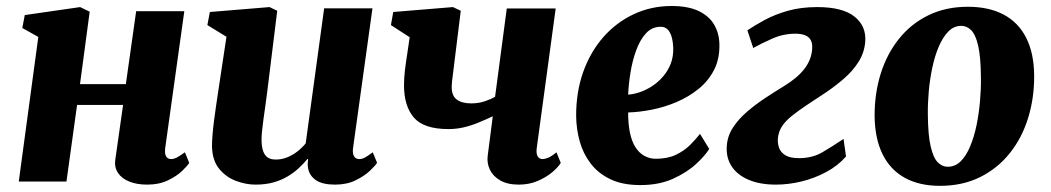

<svg xmlns="http://www.w3.org/2000/svg" viewBox="-20 -590 3415 624"><path d="M517 -109.5Q514.5 -90 520 -81.5Q525.5 -73 536 -73Q544.5 -73 553.2 -77.2Q562 -81.5 581 -95L595 -60.5Q590 -52 572.5 -35Q555 -18 526 -4Q497 10 458.5 10Q424.5 10 400 0Q375.5 -10 363.5 -28Q351.5 -46 354.5 -69.5L380 -249H230.5L196 0H41L104.5 -470L52.5 -499L60.5 -541L240.5 -567L271.5 -552L240 -316.5H389L422.5 -553.5H579Z M810 10Q780 10 747.8 -1.8Q715.5 -13.5 692.8 -40.8Q670 -68 669 -114.5Q669 -132 670.8 -153Q672.5 -174 675.5 -197.2Q678.5 -220.5 682 -244.5Q685.5 -268.5 689 -291.5L716 -470.5L654 -508.5L662 -551L856 -567L881 -555L848 -288Q845.5 -266.5 842.2 -244.5Q839 -222.5 836.2 -202.2Q833.5 -182 831.8 -165.5Q830 -149 830 -138Q830 -114 835 -99.5Q840 -85 850 -78.2Q860 -71.5 876.5 -71.5Q896 -71.5 913.8 -78.8Q931.5 -86 946.8 -98Q962 -110 973.5 -124L1033.5 -563H1190.5L1127.5 -109.5Q1125 -90.5 1130.8 -81.8Q1136.5 -73 1147.5 -73Q1156 -73 1164.5 -77.2Q1173 -81.5 1191.5 -95L1205.5 -61Q1200.5 -52.5 1182.8 -35.5Q1165 -18.5 1136.2 -4.2Q1107.5 10 1069 10Q1028.5 10 1007.5 -4Q986.5 -18 981.5 -42Q981 -45 980.5 -48.8Q980 -52.5 980 -56.5Q980 -60.5 980.5 -64.8Q981 -69 981.5 -72.5L979.5 -73.5Q967 -58.5 951.2 -43.8Q935.5 -29 915 -16.8Q894.5 -4.5 868.8 2.8Q843 10 810 10Z M1477.5 -555 1449 -324.5Q1449 -322 1448.8 -319Q1448.5 -316 1448.2 -313Q1448 -310 1448 -307Q1448 -278.5 1464.8 -266.2Q1481.5 -254 1511.5 -254Q1535.5 -254 1555.5 -260.8Q1575.5 -267.5 1589 -275.5L1627 -562.5H1786L1724.5 -109.5Q1722 -91.5 1727.2 -82.2Q1732.5 -73 1743.5 -73Q1750.5 -73 1761.2 -77.2Q1772 -81.5 1788.5 -95L1802.5 -60.5Q1793.5 -46 1773.8 -29.5Q1754 -13 1726.5 -1.5Q1699 10 1666 10Q1629 10 1605.5 -3.8Q1582 -17.5 1572 -38.8Q1562 -60 1565 -83.5L1581.5 -212Q1559 -201.5 1535.5 -191.8Q1512 -182 1487.5 -176.2Q1463 -170.5 1437.5 -170.5Q1357.5 -170.5 1325.2 -207.8Q1293 -245 1293 -313.5Q1293 -325 1293.8 -337Q1294.5 -349 1296 -361.8Q1297.5 -374.5 1299.5 -388L1311.5 -469L1250.5 -508.5L1258 -551L1452 -567Z M2285 -106Q2272 -84.5 2242.2 -57Q2212.5 -29.5 2167.2 -9Q2122 11.5 2061 11.5Q2003.5 11.5 1963.8 -7.5Q1924 -26.5 1899.5 -58.8Q1875 -91 1864 -130.8Q1853 -170.5 1852.5 -212Q1852 -290 1875.2 -355.5Q1898.5 -421 1940.5 -469Q1982.5 -517 2039.5 -543.8Q2096.5 -570.5 2162.5 -570.5Q2216.5 -570.5 2250.5 -554.2Q2284.5 -538 2300.8 -510.2Q2317 -482.5 2318 -448Q2319.5 -399.5 2300.8 -363Q2282 -326.5 2250 -300.8Q2218 -275 2178.5 -258.2Q2139 -241.5 2098 -233.5Q2057 -225.5 2021.5 -224.5Q2021.5 -187 2027.2 -159Q2033 -131 2044.8 -112.2Q2056.5 -93.5 2073.5 -83.8Q2090.5 -74 2111.5 -74Q2149.5 -74 2176.8 -87Q2204 -100 2223 -119Q2242 -138 2255 -155ZM2127.5 -503Q2099 -503 2079.5 -481.8Q2060 -460.5 2047.8 -427Q2035.5 -393.5 2029.2 -355.2Q2023 -317 2021.5 -282.5Q2038.5 -283.5 2058.8 -290.2Q2079 -297 2098.5 -309.5Q2118 -322 2134.2 -340.5Q2150.5 -359 2159.8 -382.8Q2169 -406.5 2168 -435.5Q2166.5 -469 2156.2 -486Q2146 -503 2127.5 -503Z M2502 10Q2449.5 10 2412.8 -5.8Q2376 -21.5 2357.8 -49.5Q2339.5 -77.5 2342 -115Q2344 -147.5 2362.2 -175.5Q2380.5 -203.5 2408.2 -227.2Q2436 -251 2467.5 -271.8Q2499 -292.5 2528.5 -310.5Q2572 -337 2594.5 -366.5Q2617 -396 2619.5 -430Q2621 -449 2614.8 -460Q2608.5 -471 2595.5 -475.8Q2582.5 -480.5 2565 -480.5Q2526 -480.5 2489.8 -464.5Q2453.5 -448.5 2428 -434L2409 -491.5Q2433.5 -508 2466 -525.5Q2498.5 -543 2540.8 -555Q2583 -567 2636 -567Q2718.5 -567 2757.2 -536Q2796 -505 2792 -454Q2789 -419 2770.8 -389.8Q2752.5 -360.5 2724.5 -336Q2696.5 -311.5 2664.8 -290Q2633 -268.5 2603.5 -249.5Q2575 -230.5 2554 -213.8Q2533 -197 2521.5 -179.5Q2510 -162 2508 -139.5Q2507 -123.5 2512.2 -109Q2517.5 -94.5 2532.8 -85.2Q2548 -76 2576.5 -76Q2620 -76 2652.5 -95Q2685 -114 2721.5 -138.5L2729.5 -81.5Q2703 -51 2665 -30.8Q2627 -10.5 2584.8 -0.2Q2542.5 10 2502 10Z M3125.5 -568Q3194 -568 3242 -542.5Q3290 -517 3315.2 -467Q3340.5 -417 3341 -344.5Q3341.5 -271 3321.2 -206Q3301 -141 3261.5 -91.8Q3222 -42.5 3165 -14.2Q3108 14 3035 14Q2968 14 2920.8 -12Q2873.5 -38 2848.5 -88.5Q2823.5 -139 2822.5 -211.5Q2822 -285.5 2842.2 -350.2Q2862.5 -415 2901.8 -464Q2941 -513 2997.5 -540.5Q3054 -568 3125.5 -568ZM3104.5 -506Q3080 -506 3062 -487.5Q3044 -469 3031 -438.5Q3018 -408 3010 -370.2Q3002 -332.5 2998.5 -293Q2995 -253.5 2995.5 -218Q2996 -150.5 3004.8 -113.5Q3013.5 -76.5 3028 -62.2Q3042.5 -48 3060 -48Q3084.5 -48 3102.5 -66Q3120.5 -84 3133.2 -114.8Q3146 -145.5 3153.8 -183.2Q3161.5 -221 3165 -261Q3168.5 -301 3168 -337.5Q3167.5 -405.5 3159 -441.8Q3150.5 -478 3136.2 -492Q3122 -506 3104.5 -506Z"/></svg>

Font: Merriweather 20pt Black
Style: Italic
Weight: 900
Italic angle: -7.8°
Version: Version 2.101